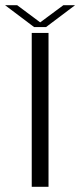

<svg xmlns="http://www.w3.org/2000/svg" viewBox="-56 -718 309 738"><path d="M66 0H130.5V-591.5H66ZM75 -614H121L232.5 -698H187.5L98.5 -632L10 -698H-36.5Z"/></svg>

Font: Anybody SemiExpanded Light
Style: Regular
Weight: 300
Width: 6
Version: Version 1.113;gftools[0.9.25]